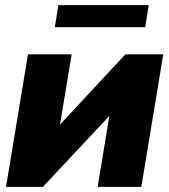

<svg xmlns="http://www.w3.org/2000/svg" viewBox="-20 -727 659 747"><path d="M529.8 0H359.9L405.3 -275.4H404.8L147 0H3.4L88.9 -515.6H258.8L213.4 -242.7H213.9L467.8 -515.6H615.2ZM558.6 -707 544.9 -621.1H193.4L207 -707Z"/></svg>

Font: Inter Display Extra Bold
Style: Italic
Weight: 800
Italic angle: -9.39999°
Designer: Rasmus Andersson
Foundry: rsms
Version: Version 4.000;git-4fc901f